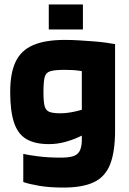

<svg xmlns="http://www.w3.org/2000/svg" viewBox="-20 -684 582 866"><path d="M85 137V10Q104 15 151 21Q198 27 254 27Q288 27 308.5 21Q329 15 338.5 -1.5Q348 -18 349 -48V-485H499V-95Q499 0 477 56.5Q455 113 404 137.5Q353 162 266 162Q203 162 156.5 154Q110 146 85 137ZM387 -200V-92Q364 -79 334.5 -65.5Q305 -52 271 -43Q237 -34 200 -34Q137 -34 98.5 -57Q60 -80 43 -132Q26 -184 26 -269Q26 -354 50.5 -405.5Q75 -457 129.5 -480.5Q184 -504 273 -504Q303 -504 336 -502Q369 -500 401 -497.5Q433 -495 458.5 -491.5Q484 -488 499 -485L387 -352Q374 -359 344 -364Q314 -369 273 -369Q228 -369 207.5 -363Q187 -357 181.5 -336Q176 -315 176 -269Q176 -227 181 -206.5Q186 -186 202.5 -179.5Q219 -173 252 -173Q284 -173 322.5 -182Q361 -191 387 -200ZM200 -551V-664H354V-551Z"/></svg>

Font: Blinker
Style: Regular
Weight: 400
Designer: Juergen Huber
Foundry: supertype
Version: 1.017